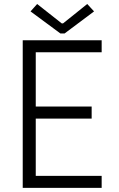

<svg xmlns="http://www.w3.org/2000/svg" viewBox="-20 -916 578 936"><path d="M90.8 -719.7H475.6V-661.1H154.3V-396.5H426.8V-337.9H154.3V-58.6H475.6V0H90.8ZM281.2 -801.8H287.1L405.3 -896.5L438.5 -860.4L294.9 -752.9H274.4L128.9 -860.4L161.1 -896.5Z"/></svg>

Font: Reddit Sans Fudge Light
Style: Regular
Weight: 300
Designer: Stephen Hutchings
Foundry: Reddit
Version: Version 1.013